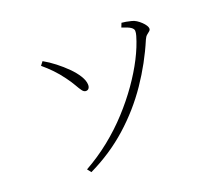

<svg xmlns="http://www.w3.org/2000/svg" viewBox="-121 -883 1242 1082"><g transform="rotate(-20 500.0 -341.5)"><path d="M236 2Q315 -42 385.5 -98.5Q456 -155 515.5 -220Q575 -285 622.5 -352.5Q670 -420 703.5 -485.5Q737 -551 754 -610Q759 -627 758.5 -639Q758 -651 743.5 -661Q729 -671 691 -683L701 -708Q714 -707 727.5 -704.5Q741 -702 757 -698Q772 -695 786 -686Q800 -677 812 -665.5Q824 -654 831 -643Q838 -632 838 -624Q838 -615 830.5 -609Q823 -603 814 -595.5Q805 -588 798 -572Q746 -449 669 -336Q592 -223 488.5 -130.5Q385 -38 254 25ZM382 -415Q370 -415 360 -428.5Q350 -442 336.5 -466Q323 -490 300 -521Q276 -554 249 -582Q222 -610 192 -635L209 -657Q243 -638 277 -611.5Q311 -585 340 -556Q369 -527 386.5 -498.5Q404 -470 405 -447Q406 -433 400 -424Q394 -415 382 -415Z"/></g></svg>

Font: Noto Serif KR ExtraLight
Style: Regular
Weight: 200
Designer: Ryoko NISHIZUKA 西塚涼子 (kana & ideographs); Frank Grießhammer (Latin, Greek & Cyrillic); Wenlong ZHANG 张文龙 (bopomofo); San
Foundry: Adobe
Version: Version 2.002-H1;hotconv 1.1.0;makeotfexe 2.6.0